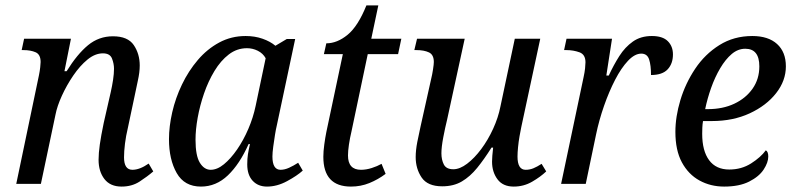

<svg xmlns="http://www.w3.org/2000/svg" viewBox="-20 -679 2931 709"><path d="M429 10Q387 10 365.5 -18Q344 -46 344 -89Q344 -113 348.5 -145Q353 -177 363 -225L381 -304Q384 -317 389 -339Q394 -361 397.5 -384Q401 -407 401 -425Q401 -444 393.5 -463Q386 -482 360 -482Q331 -482 303 -459Q275 -436 250.5 -400Q226 -364 208.5 -325.5Q191 -287 185 -256L131 0H40L124 -402Q127 -417 128.5 -430.5Q130 -444 130 -450Q130 -478 111.5 -486Q93 -494 67 -494H60L69 -536H242L218 -416H226Q265 -479 305 -512Q345 -545 397 -545Q452 -545 474 -512.5Q496 -480 496 -437Q496 -412 489 -381Q482 -350 477 -324L452 -206Q445 -177 441.5 -148.5Q438 -120 438 -98Q438 -52 469 -52Q496 -52 529 -75L546 -46Q524 -27 495.5 -8.5Q467 10 429 10Z M722 10Q661 10 632.5 -40Q604 -90 604 -165Q604 -212 616 -264.5Q628 -317 652 -367Q676 -417 710.5 -457.5Q745 -498 789.5 -522Q834 -546 887 -546Q921 -546 949.5 -536Q978 -526 997 -510L1039 -535H1070L1002 -215Q999 -203 995.5 -181.5Q992 -160 989 -137.5Q986 -115 986 -101Q986 -52 1016 -52Q1031 -52 1047.5 -59.5Q1064 -67 1081 -78L1098 -49Q1077 -30 1040 -10Q1003 10 966 10Q933 10 913 -11.5Q893 -33 893 -72Q893 -93 895.5 -109Q898 -125 903 -147H898Q865 -73 821.5 -31.5Q778 10 722 10ZM758 -52Q782 -52 807 -72.5Q832 -93 855.5 -127Q879 -161 897 -203Q915 -245 924 -288L961 -464Q951 -482 932 -491.5Q913 -501 892 -501Q855 -501 825 -478Q795 -455 772 -417Q749 -379 733.5 -334Q718 -289 710 -244.5Q702 -200 702 -163Q702 -104 718 -78Q734 -52 758 -52Z M1276 10Q1174 10 1174 -100Q1174 -120 1177.5 -145.5Q1181 -171 1185 -191L1246 -479H1176L1185 -519Q1225 -519 1263.5 -550.5Q1302 -582 1333 -659H1377L1351 -536H1462L1450 -479H1338L1278 -194Q1272 -169 1268.5 -145Q1265 -121 1265 -105Q1265 -52 1313 -52Q1332 -52 1352.5 -58.5Q1373 -65 1389 -74L1404 -37Q1376 -16 1344 -3Q1312 10 1276 10Z M1877 10Q1837 10 1817 -17Q1797 -44 1797 -82Q1797 -100 1801 -134H1795Q1768 -91 1742 -59Q1716 -27 1685.5 -9Q1655 9 1613 9Q1559 9 1537 -23.5Q1515 -56 1515 -99Q1515 -124 1521 -155Q1527 -186 1533 -212L1572 -387Q1576 -403 1579 -422.5Q1582 -442 1582 -450Q1582 -477 1564 -485.5Q1546 -494 1518 -494H1510L1520 -536H1696L1631 -237Q1624 -209 1617 -172.5Q1610 -136 1610 -113Q1610 -89 1619 -71.5Q1628 -54 1654 -54Q1678 -54 1705 -74.5Q1732 -95 1757 -128.5Q1782 -162 1801 -203.5Q1820 -245 1828 -286L1881 -536H1975L1905 -210Q1902 -196 1898.5 -176Q1895 -156 1893 -135.5Q1891 -115 1891 -101Q1891 -52 1921 -52Q1936 -52 1949.5 -57.5Q1963 -63 1980 -74L1997 -46Q1976 -26 1945 -8Q1914 10 1877 10Z M2135 -394Q2139 -412 2140.5 -426.5Q2142 -441 2142 -449Q2142 -478 2119.5 -486Q2097 -494 2072 -494H2063L2072 -536H2240L2219 -400H2228Q2246 -439 2267 -472Q2288 -505 2317 -525.5Q2346 -546 2387 -546Q2427 -546 2446 -527Q2465 -508 2465 -478Q2465 -444 2445.5 -423Q2426 -402 2384 -402Q2384 -438 2377 -459.5Q2370 -481 2348 -481Q2324 -481 2299 -454.5Q2274 -428 2251.5 -384.5Q2229 -341 2210.5 -288Q2192 -235 2181 -182L2143 0H2052Z M2654 10Q2604 10 2563 -12.5Q2522 -35 2498 -79.5Q2474 -124 2474 -192Q2474 -248 2492.5 -309.5Q2511 -371 2547 -425Q2583 -479 2636.5 -512.5Q2690 -546 2758 -546Q2817 -546 2849.5 -516.5Q2882 -487 2882 -434Q2882 -381 2846 -335Q2810 -289 2748.5 -260.5Q2687 -232 2609 -232H2576Q2574 -220 2573.5 -207.5Q2573 -195 2573 -185Q2573 -122 2598.5 -87.5Q2624 -53 2673 -53Q2718 -53 2753.5 -75.5Q2789 -98 2808 -124Q2817 -119 2817 -101Q2817 -79 2800 -53Q2783 -27 2746.5 -8.5Q2710 10 2654 10ZM2594 -276Q2649 -276 2691.5 -296Q2734 -316 2759 -351.5Q2784 -387 2784 -434Q2784 -499 2732 -499Q2705 -499 2682 -479.5Q2659 -460 2639.5 -427Q2620 -394 2606 -354.5Q2592 -315 2584 -276Z"/></svg>

Font: Noto Serif SemiCondensed
Style: Italic
Weight: 400
Width: 4
Italic angle: -12°
Designer: Monotype Design Team
Foundry: Monotype Imaging Inc.
Version: Version 2.013